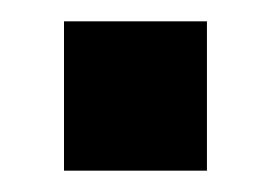

<svg xmlns="http://www.w3.org/2000/svg" viewBox="-20 -416 254 180"><path d="M40 -256V-396H174V-256Z"/></svg>

Font: Tektur Condensed SemiBold
Style: Regular
Weight: 600
Width: 3
Designer: Adam Jagosz
Foundry: Adam Jagosz
Version: Version 1.005;gftools[0.9.30]